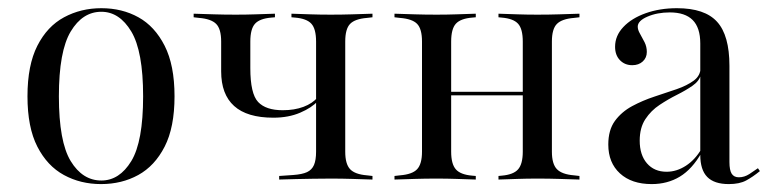

<svg xmlns="http://www.w3.org/2000/svg" viewBox="-20 -447 1930 478"><path d="M231.5 11.3Q180.6 11.3 139.1 -11.3Q97.6 -33.9 73 -81.9Q48.4 -129.8 48.4 -207.3Q48.4 -284.7 73 -333.1Q97.6 -381.5 139.5 -404Q181.5 -426.6 232.3 -426.6Q283.9 -426.6 324.6 -404Q365.3 -381.5 389.9 -333.1Q414.5 -284.7 414.5 -207.3Q414.5 -129.8 389.9 -81.9Q365.3 -33.9 324.2 -11.3Q283.1 11.3 231.5 11.3ZM232.3 2.4Q277.4 2.4 306.9 -46Q336.3 -94.4 336.3 -207.3Q336.3 -319.4 306.9 -368.5Q277.4 -417.7 232.3 -417.7Q185.5 -417.7 156 -368.5Q126.6 -319.4 126.6 -207.3Q126.6 -94.4 156 -46Q185.5 2.4 232.3 2.4Z M660.5 -154Q595.2 -154 562.9 -183.1Q530.6 -212.1 530.6 -269.4V-343.5Q530.6 -375 518.1 -387.5Q505.6 -400 475.8 -402.4L462.1 -404V-412.9Q488.7 -412.1 513.3 -411.3Q537.9 -410.5 566.9 -410.5Q592.7 -410.5 615.7 -411.3Q638.7 -412.1 664.5 -412.9V-404L655.6 -403.2Q626.6 -400.8 614.9 -387.9Q603.2 -375 603.2 -343.5V-277.4Q603.2 -213.7 622.6 -193.1Q641.9 -172.6 683.9 -172.6Q712.9 -172.6 735.5 -181Q758.1 -189.5 771 -204.8V-195.2Q756.5 -179 727.4 -166.5Q698.4 -154 660.5 -154ZM803.2 -2.4Q780.6 -2.4 759.3 -2Q737.9 -1.6 717.7 -1.2Q697.6 -0.8 675 0V-8.9L709.7 -11.3Q732.3 -12.9 744.4 -18.5Q756.5 -24.2 761.7 -36.3Q766.9 -48.4 766.9 -69.4V-343.5Q766.9 -375 755.2 -387.9Q743.5 -400.8 714.5 -403.2L705.6 -404V-412.9Q730.6 -412.1 753.6 -411.3Q776.6 -410.5 803.2 -410.5Q831.5 -410.5 856 -411.3Q880.6 -412.1 907.3 -412.9V-404L893.5 -402.4Q863.7 -400 851.6 -387.5Q839.5 -375 839.5 -343.5V-69.4Q839.5 -38.7 851.6 -25.8Q863.7 -12.9 893.5 -10.5L907.3 -8.9V0Q880.6 -0.8 856 -1.6Q831.5 -2.4 803.2 -2.4Z M1317.7 -2.4Q1291.9 -2.4 1269 -1.6Q1246 -0.8 1221 0V-8.9L1229 -9.7Q1258.1 -12.1 1269.8 -25.4Q1281.5 -38.7 1281.5 -69.4V-206.5H1354V-69.4Q1354 -38.7 1366.5 -25.8Q1379 -12.9 1408.9 -10.5L1422.6 -8.9V0Q1396 -0.8 1371.4 -1.6Q1346.8 -2.4 1317.7 -2.4ZM1066.9 -2.4Q1037.9 -2.4 1013.3 -1.6Q988.7 -0.8 962.1 0V-8.9L975.8 -10.5Q1006.5 -12.9 1018.5 -25.8Q1030.6 -38.7 1030.6 -69.4V-343.5Q1030.6 -375 1018.5 -387.5Q1006.5 -400 975.8 -402.4L962.1 -404V-412.9Q988.7 -412.1 1013.3 -411.3Q1037.9 -410.5 1066.9 -410.5Q1092.7 -410.5 1115.7 -411.3Q1138.7 -412.1 1164.5 -412.9V-404L1155.6 -403.2Q1126.6 -400.8 1114.9 -387.9Q1103.2 -375 1103.2 -343.5V-69.4Q1103.2 -38.7 1114.9 -25.4Q1126.6 -12.1 1155.6 -9.7L1164.5 -8.9V0Q1138.7 -0.8 1115.7 -1.6Q1092.7 -2.4 1066.9 -2.4ZM1281.5 -206.5V-343.5Q1281.5 -375 1269.8 -387.9Q1258.1 -400.8 1229 -403.2L1221 -404V-412.9Q1246 -412.1 1269 -411.3Q1291.9 -410.5 1317.7 -410.5Q1346.8 -410.5 1371.4 -411.3Q1396 -412.1 1422.6 -412.9V-404L1408.9 -402.4Q1379 -400 1366.5 -387.5Q1354 -375 1354 -343.5V-206.5ZM1077.4 -209.7V-218.5H1308.9V-209.7Z M1723.4 -206.5V-338.7Q1723.4 -378.2 1704.4 -397.2Q1685.5 -416.1 1647.6 -416.1Q1616.1 -416.1 1591.9 -405.6Q1567.7 -395.2 1567.7 -380.6Q1567.7 -372.6 1573.4 -362.9Q1579 -353.2 1584.7 -341.9Q1590.3 -330.6 1590.3 -317.7Q1590.3 -303.2 1580.2 -294Q1570.2 -284.7 1554 -284.7Q1535.5 -284.7 1523.4 -297.2Q1511.3 -309.7 1511.3 -330.6Q1511.3 -358.1 1531.9 -379.8Q1552.4 -401.6 1587.5 -414.1Q1622.6 -426.6 1665.3 -426.6Q1734.7 -426.6 1765.3 -392.7Q1796 -358.9 1796 -283.1V-206.5ZM1602.4 11.3Q1552.4 11.3 1523.4 -15.3Q1494.4 -41.9 1494.4 -87.1Q1494.4 -123.4 1510.9 -146Q1527.4 -168.5 1553.6 -182.7Q1579.8 -196.8 1609.3 -206.5Q1638.7 -216.1 1664.5 -225Q1690.3 -233.9 1707.3 -246.4Q1724.2 -258.9 1724.2 -279L1725 -261.3Q1721 -245.2 1704 -233.5Q1687.1 -221.8 1665.3 -210.9Q1643.5 -200 1622.2 -185.9Q1600.8 -171.8 1586.7 -150.4Q1572.6 -129 1572.6 -96.8Q1572.6 -61.3 1590.7 -40.3Q1608.9 -19.4 1639.5 -19.4Q1664.5 -19.4 1687.5 -34.3Q1710.5 -49.2 1726.6 -76.6V-66.9Q1703.2 -25.8 1672.6 -7.3Q1641.9 11.3 1602.4 11.3ZM1796 -43.5Q1796 -23.4 1801.6 -14.5Q1807.3 -5.6 1819.4 -5.6Q1833.1 -5.6 1845.6 -13.7Q1858.1 -21.8 1866.9 -28.2L1871.8 -21Q1854 -6.5 1837.5 2.4Q1821 11.3 1794.4 11.3Q1758.1 11.3 1740.7 -6.5Q1723.4 -24.2 1723.4 -61.3V-206.5H1796Z"/></svg>

Font: Playfair 144pt SemiCondensed Light
Style: Regular
Weight: 300
Width: 4
Designer: Claus Eggers Sørensen
Foundry: Claus Eggers Sørensen
Version: Version 2.203